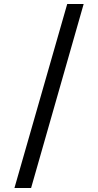

<svg xmlns="http://www.w3.org/2000/svg" viewBox="-20 -812 489 957"><path d="M315 -792H397L135 125H52Z"/></svg>

Font: ubangla25
Style: Book
Weight: 400
Designer: Jelle Bosma - Monotype Design Team
Foundry: Monotype Imaging Inc.
Version: Version 2.003